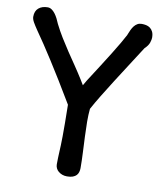

<svg xmlns="http://www.w3.org/2000/svg" viewBox="-87 -837 772 921"><g transform="rotate(10 299.5 -376.5)"><path d="M244.1 -33.7Q244.1 -51.3 244.6 -65.2Q245.1 -79.1 245.8 -94Q246.6 -108.9 247.3 -127Q248 -145 248.3 -171.4Q248.5 -197.8 248.3 -234.9Q248 -272 247.1 -324.7Q211.4 -384.8 182.1 -432.4Q152.8 -480 127.9 -519Q103 -558.1 81.3 -590.6Q59.6 -623 39.1 -652.3Q26.4 -670.9 18.1 -685.5Q9.8 -700.2 9.8 -711.9Q9.8 -739.7 26.6 -753.9Q43.5 -768.1 70.8 -768.1Q81.5 -768.1 90.6 -761.7Q99.6 -755.4 107.2 -745.4Q114.7 -735.4 121.1 -722.9Q127.4 -710.4 132.3 -698.2Q148.4 -666 167 -635.7Q185.5 -605.5 205.3 -575.9Q225.1 -546.4 245.6 -516.4Q266.1 -486.3 285.6 -455.1L301.3 -429.2L316.4 -455.1Q371.1 -539.6 410.9 -603.5Q450.7 -667.5 470.2 -705.1H469.7Q474.6 -717.8 480 -729.2Q485.4 -740.7 492.2 -749.3Q499 -757.8 507.8 -762.9Q516.6 -768.1 528.8 -768.1Q539.6 -768.1 550.3 -765.9Q561 -763.7 569.6 -757.3Q578.1 -751 583.5 -740Q588.9 -729 588.9 -711.4Q588.9 -702.6 584 -687.3Q579.1 -671.9 561.5 -655.3Q531.7 -608.9 502 -562.7Q472.2 -516.6 445.1 -473.9Q418 -431.2 394.5 -392.8Q371.1 -354.5 354.5 -323.7Q351.6 -295.4 351.8 -260.7Q352.1 -226.1 353.8 -188.2Q355.5 -150.4 357.4 -111.3Q359.4 -72.3 359.4 -35.6Q359.4 -25.9 356.7 -16.6Q354 -7.3 347.7 -0.5Q341.3 6.3 330.1 10.5Q318.8 14.6 302.2 14.6Q289.1 14.6 278.6 10.7Q268.1 6.8 260.3 0.2Q252.4 -6.3 248.3 -15.1Q244.1 -23.9 244.1 -33.7Z"/></g></svg>

Font: Autour One
Style: Regular
Weight: 400
Version: Version 1.007; ttfautohint (v0.92) -l 24 -r 24 -G 200 -x 7 -